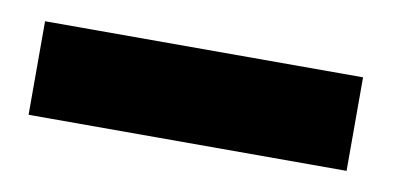

<svg xmlns="http://www.w3.org/2000/svg" viewBox="-30 -57 460 225"><g transform="rotate(10 200.0 55.5)"><path d="M388.7 111.3H10.3V0H388.7Z"/></g></svg>

Font: RobotoCondensed-Bold
Style: Bold
Weight: 700
Designer: Google
Version: Version 2.001240; 2014